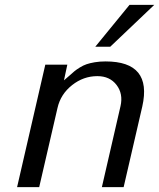

<svg xmlns="http://www.w3.org/2000/svg" viewBox="-20 -764 650 784"><path d="M377.9 -453.1H377Q320.8 -453.1 274.2 -416.3Q227.5 -379.4 214.8 -323.2L140.1 0H49.8L165 -500H254.9L241.2 -436Q249 -442.4 262.5 -454.3Q275.9 -466.3 283.7 -472.9Q291.5 -479.5 305.7 -488.3Q319.8 -497.1 333.3 -501.7Q346.7 -506.3 366.9 -509.8Q387.2 -513.2 411.1 -513.2Q602.5 -513.2 561 -329.1L484.9 0H396L472.2 -331.1Q483.4 -381.3 455.8 -417.2Q428.2 -453.1 377.9 -453.1ZM609.9 -744.1 430.2 -573.2H369.1L508.8 -744.1Z"/></svg>

Font: Perun
Style: Italic
Weight: 400
Italic angle: -12°
Foundry: Stefan Peev, Context Ltd
Version: Version 001.000